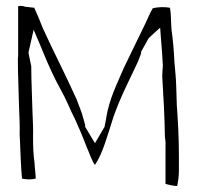

<svg xmlns="http://www.w3.org/2000/svg" viewBox="-20 -614 664 645"><path d="M40 -416C40 -363 43 -308 44 -254C45 -225 47 -194 46 -163C46 -153 47 -146 47 -143V-142C49 -96 50 -56 54 -14C68 -11 85 -10 100 -14C100 -29 97 -45 96 -67C92 -95 91 -122 91 -154C92 -183 90 -212 89 -241C88 -291 85 -340 85 -392C82 -404 79 -421 76 -435V-439L93 -514L111 -472C127 -433 148 -382 167 -345L196 -290C208 -267 220 -236 231 -216C245 -185 258 -155 270 -123C279 -103 290 -70 299 -60C326 -100 342 -162 361 -221C385 -289 415 -346 443 -406L449 -421C452 -430 454 -435 454 -435V-440L479 -485L488 -494L518 -521L521 -481C524 -452 525 -427 527 -394V-392C526 -377 525 -367 525 -358C529 -293 533 -222 534 -154C535 -145 537 -137 536 -122V4C546 7 561 10 575 11C578 -1 581 -21 581 -40V-92C581 -150 578 -205 574 -260L572 -323C571 -356 569 -368 566 -405C564 -446 561 -480 556 -516C554 -545 555 -567 551 -588C534 -591 511 -591 493 -586C482 -568 473 -543 461 -520C440 -476 419 -434 397 -388C374 -334 347 -282 337 -219V-218L331 -187L330 -186C324 -176 318 -165 312 -155L299 -133L266 -188V-194C263 -206 259 -220 255 -233L250 -247C246 -259 243 -264 237 -281C203 -357 160 -440 124 -519C114 -545 105 -566 95 -588L68 -591H66C55 -595 46 -595 41 -593V-433C41 -427 41 -424 40 -416Z"/></svg>

Font: SolarCharger
Style: 150
Weight: 100
Designer: Mew Too
Foundry: Cannot Into Space Fonts/KineticPlasma Fonts
Version: Version 1.100